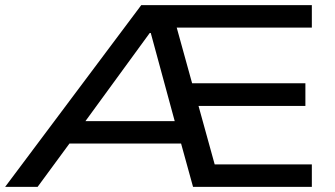

<svg xmlns="http://www.w3.org/2000/svg" viewBox="-39 -725 1301 745"><path d="M-19 0 509 -705H1171V-618H609L637 -653L715 -371L670 -402H1146V-314H689L723 -344L804 -51L757 -87H1171V0H710L654 -203L693 -168H206L254 -200L107 0ZM542 -597 275 -231 253 -255H667L646 -229L546 -597Z"/></svg>

Font: Nunito Sans 10pt Expanded Medium
Style: Regular
Weight: 500
Width: 7
Designer: Vernon Adams
Foundry: Vernon Adams
Version: Version 3.101;gftools[0.9.27]